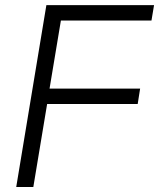

<svg xmlns="http://www.w3.org/2000/svg" viewBox="-20 -748 636 768"><path d="M44.9 0 165.5 -727.5H596.2L585.9 -666H223.6L178.2 -393.6H540.5L530.8 -332H168.5L113.3 0Z"/></svg>

Font: Inter 20pt Light
Style: Italic
Weight: 300
Italic angle: -9.3988°
Version: Version 4.001;git-66647c0bb